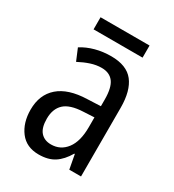

<svg xmlns="http://www.w3.org/2000/svg" viewBox="-168 -823 796 879"><g transform="rotate(30 230.0 -384.0)"><path d="M236 -597Q318 -597 354.5 -550.5Q391 -504 391 -414V-51H329L315 -126H312Q287 -83 254.5 -62Q222 -41 172 -41Q107 -41 72.5 -86.5Q38 -132 38 -201Q38 -280 89 -324.5Q140 -369 239 -372L309 -375V-410Q309 -473 288 -501Q267 -529 225 -529Q197 -529 168 -519.5Q139 -510 109 -494L83 -556Q115 -576 154 -586.5Q193 -597 236 -597ZM252 -313Q183 -310 153 -282Q123 -254 123 -202Q123 -154 143 -131.5Q163 -109 198 -109Q248 -109 278.5 -149Q309 -189 309 -264V-316ZM363 -727V-663H104V-727Z"/></g></svg>

Font: Noto Sans Tamil UI Condensed
Style: Regular
Weight: 400
Width: 3
Designer: Jelle Bosma - Monotype Design Team
Foundry: Monotype Imaging Inc.
Version: Version 2.004; ttfautohint (v1.8.4.7-5d5b)